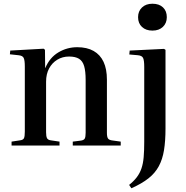

<svg xmlns="http://www.w3.org/2000/svg" viewBox="-20 -780 996 1029"><path d="M42 0V-21L88 -28Q104 -30 108.5 -39.5Q113 -49 113 -75V-423Q113 -457 107 -469.5Q101 -482 79 -484L33 -489L35 -509L214 -519L221 -513L222 -416H223Q246 -471 292.5 -499Q339 -527 394 -527Q446 -527 481.5 -507Q517 -487 535 -448.5Q553 -410 553 -353V-68Q553 -46 559 -37.5Q565 -29 584 -27L627 -21V0H370V-21L410 -26Q429 -28 434 -37Q439 -46 439 -68V-351Q439 -398 431 -425.5Q423 -453 403.5 -465Q384 -477 350 -477Q315 -477 287 -460Q259 -443 243 -413Q227 -383 227 -342V-71Q227 -49 232 -39.5Q237 -30 252 -28L299 -21V0ZM684 229 672 211Q697 191 713 170Q729 149 738 123Q747 97 750 62Q753 27 753 -20V-421Q753 -456 747 -469Q741 -482 719 -484L673 -488L675 -509L859 -518L867 -513V-92Q867 -25 859 24.5Q851 74 831 111Q811 148 775.5 176Q740 204 684 229ZM797 -616Q762 -616 741 -635.5Q720 -655 720 -688Q720 -720 741 -740Q762 -760 797 -760Q833 -760 853.5 -740.5Q874 -721 874 -688Q874 -656 853 -636Q832 -616 797 -616Z"/></svg>

Font: Literata 60pt Medium
Style: Regular
Weight: 500
Designer: Latin by Veronika Burian and Jose Scaglione. Greek by Irene Vlachou. Cyrillic by Vera Evstafieva.
Foundry: TypeTogether
Version: Version 3.103;gftools[0.9.29]